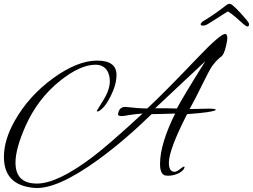

<svg xmlns="http://www.w3.org/2000/svg" viewBox="-21 -842 1290 979"><path d="M1130 -601C1135 -622 1138 -638 1138 -649C1138 -662 1134 -669 1127 -669C1111 -669 1064 -629 987 -548C868 -423 782 -337 730 -289C697 -289 660 -292 619 -297C597 -297 584 -285 581 -260C579 -254 585 -251 598 -250C608 -250 620 -252 634 -255C666 -260 690 -262 706 -263C590 -156 504 -81 449 -40C331 49 237 94 167 94C94 94 58 58 58 -13C58 -60 75 -122 109 -199C150 -291 208 -368 284 -429C353 -484 413 -512 466 -512C521 -512 539 -468 539 -428C539 -399 528 -366 505 -330L472 -276C472 -275 473 -274 475 -274C477 -274 479 -274 482 -275C503 -286 523 -311 543 -351C563 -391 573 -427 573 -460C573 -509 540 -533 474 -533C407 -533 333 -503 251 -444C167 -383 101 -310 53 -224C17 -160 -1 -99 -1 -42C-1 55 50 107 153 116C230 123 340 74 483 -30C573 -96 663 -173 752 -260C757 -260 775 -260 806 -261C837 -262 859 -263 872 -263C821 -160 795 -74 795 -6C795 27 803 46 819 52C824 53 830 54 836 54C872 54 913 36 920 12C920 9 919 7 917 7C915 7 908 11 897 20C886 29 877 34 869 34C850 34 840 19 840 -12C840 -56 871 -139 933 -260C1018 -266 1066 -273 1077 -280C1078 -281 1079 -282 1079 -283C1079 -286 1067 -288 1043 -288C983 -287 951 -286 946 -286C965 -320 988 -365 1016 -422C1036 -463 1051 -491 1060 -504C1077 -527 1093 -544 1109 -555C1116 -560 1123 -575 1130 -601ZM1026 -530C945 -401 897 -320 881 -289C867 -289 850 -289 829 -290H770ZM1024 -713C1030 -714 1039 -719 1056 -730C1099 -758 1126 -774 1141 -784C1154 -776 1170 -764 1181 -754C1215 -723 1233 -707 1240 -707C1245 -707 1249 -710 1249 -717C1249 -728 1236 -741 1206 -775C1188 -795 1175 -807 1164 -816C1146 -831 1134 -816 1119 -805C1086 -780 1069 -767 1012 -732C992 -715 1006 -708 1024 -713Z"/></svg>

Font: AlexBrush
Style: Regular
Weight: 400
Designer: Robert E. Leuschke
Foundry: Robert E. Leuschke
Version: Version 1.001